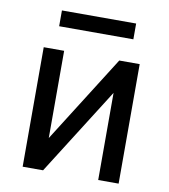

<svg xmlns="http://www.w3.org/2000/svg" viewBox="-80 -768 736 836"><g transform="rotate(10 288.5 -350.0)"><path d="M410.2 -528.3H500.5V0H410.2V-385.3L166.5 0H76.2V-528.3H166.5V-142.6ZM454.6 -629.9H126.5V-699.7H454.6Z"/></g></svg>

Font: SteelSelectRoboto
Style: Roboto-Regular
Weight: 400
Designer: Google
Version: Version 2.137; 2017